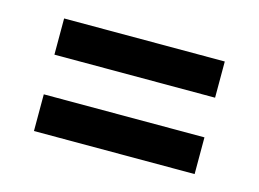

<svg xmlns="http://www.w3.org/2000/svg" viewBox="-47 -490 504 374"><g transform="rotate(15 205.0 -302.5)"><path d="M43 -416H367V-343H43ZM43 -263H367V-189H43Z"/></g></svg>

Font: Pridi
Style: Regular
Weight: 400
Designer: Katatrad Team
Foundry: CadsonDemak
Version: Version 1.001